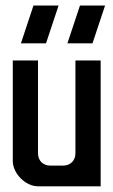

<svg xmlns="http://www.w3.org/2000/svg" viewBox="-20 -654 398 674"><path d="M260.7 -634.5H348.8L304.7 -501.8H216.6ZM97.5 -634.5H185.6L141.5 -501.8H53.4ZM113.4 0H333.3V-441.8H244.8V-116.4C244.8 -89.6 226.9 -72.6 201 -72.6H157.2C131.3 -72.6 113.4 -89.6 113.4 -116.4V-441.8H24.9V-88.6C24.9 -44.8 69.7 0 113.4 0Z"/></svg>

Font: Ulica
Style: Regular
Weight: 400
Version: Version